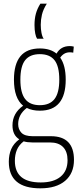

<svg xmlns="http://www.w3.org/2000/svg" viewBox="-20 -806 432 1046"><path d="M197 -203Q155 -203 126 -218Q79 -182 79 -130Q79 -101 97 -82.5Q115 -64 158 -64H257Q383 -64 383 65Q383 138 335 179Q287 220 200 220Q28 220 28 75Q28 37 41 6.5Q54 -24 85 -47Q48 -70 48 -123Q48 -189 106 -230Q56 -271 56 -372Q56 -542 197 -542Q254 -542 288 -514Q311 -555 360 -555Q372 -555 382 -552L379 -519Q372 -521 360 -521Q328 -521 308 -492Q338 -450 338 -372Q338 -203 197 -203ZM197 -233Q251 -233 277 -266.5Q303 -300 303 -372Q303 -445 277 -478Q251 -511 197 -511Q143 -511 117 -478Q91 -445 91 -372Q91 -300 117 -266.5Q143 -233 197 -233ZM61 70Q61 188 202 188Q272 188 310 156.5Q348 125 348 67Q348 20 323.5 -5Q299 -30 252 -30H156Q129 -30 109 -36Q83 -16 72 10.5Q61 37 61 70ZM218 -595H182Q176 -604 172 -623.5Q168 -643 168 -670Q168 -704 175.5 -731.5Q183 -759 200 -786H235Q215 -754 208.5 -726Q202 -698 202 -671Q202 -648 206 -627Q210 -606 218 -595Z"/></svg>

Font: Georama SemiCondensed ExtraLight
Style: Regular
Weight: 200
Width: 4
Designer: Jean-Baptiste Levee
Foundry: Production Type
Version: Version 1.000